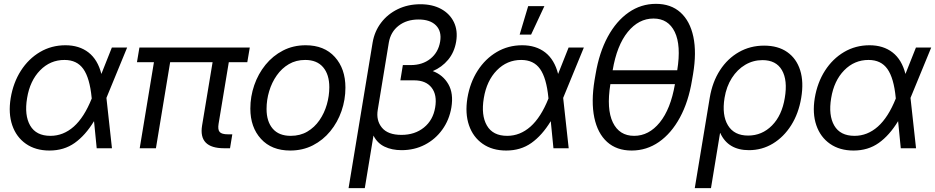

<svg xmlns="http://www.w3.org/2000/svg" viewBox="-20 -759 4788 983"><path d="M233.4 11.7Q162.1 11.7 112.8 -22.7Q63.5 -57.1 42.7 -117.7Q22 -178.2 34.7 -256.8Q47.9 -335.9 86.9 -397Q126 -458 184.8 -492.7Q243.7 -527.3 314.9 -527.3Q385.7 -527.3 433.1 -490.5Q480.5 -453.6 499 -380.4L552.7 -515.6H630.9L524.9 -257.8L553.2 0H475.1L461.4 -138.7Q417 -65.9 362.3 -27.1Q307.6 11.7 233.4 11.7ZM449.7 -254.9 449.2 -259.3Q439.5 -359.4 406.7 -405.8Q374 -452.1 310.1 -452.1Q237.3 -452.1 185.3 -398.9Q133.3 -345.7 118.7 -256.8Q104 -168.9 134.5 -116.2Q165 -63.5 238.3 -63.5Q304.2 -63.5 357.7 -110.8Q411.1 -158.2 449.7 -254.9Z M1127.4 0Q995.6 0 1014.6 -116.2L1068.4 -440.4H851.1L778.3 0H695.3L768.1 -440.4H681.2L693.8 -515.6H1258.8L1246.1 -440.4H1151.4L1099.1 -125Q1094.2 -95.2 1104.7 -83.3Q1115.2 -71.3 1147 -71.3H1169.4L1157.7 0Z M1465.8 11.7Q1370.6 11.7 1316.2 -47.9Q1261.7 -107.4 1261.7 -203.1Q1261.7 -264.6 1281.7 -322.8Q1301.8 -380.9 1339.1 -427Q1376.5 -473.1 1428.7 -500.2Q1481 -527.3 1544.9 -527.3Q1640.1 -527.3 1694.3 -467.3Q1748.5 -407.2 1748.5 -310.5Q1748.5 -248.5 1728.5 -190.7Q1708.5 -132.8 1671.1 -87.2Q1633.8 -41.5 1581.8 -14.9Q1529.8 11.7 1465.8 11.7ZM1468.3 -63.5Q1516.6 -63.5 1553.5 -85.2Q1590.3 -106.9 1615.5 -143.3Q1640.6 -179.7 1653.3 -223.9Q1666 -268.1 1666 -312.5Q1666 -377.4 1634.3 -414.8Q1602.5 -452.1 1542.5 -452.1Q1495.6 -452.1 1459 -430.7Q1422.4 -409.2 1397 -373Q1371.6 -336.9 1358.2 -292.2Q1344.7 -247.6 1344.7 -201.2Q1344.7 -137.2 1376.2 -100.3Q1407.7 -63.5 1468.3 -63.5Z M1764.6 204.1 1887.7 -541Q1897.5 -598.6 1931.2 -642.8Q1964.8 -687 2016.8 -712.2Q2068.8 -737.3 2132.3 -737.3Q2194.3 -737.3 2238.8 -712.9Q2283.2 -688.5 2304 -645.3Q2324.7 -602.1 2315.4 -545.9Q2306.2 -491.2 2274.2 -452.9Q2242.2 -414.6 2195.8 -395Q2248 -375.5 2275.4 -328.1Q2302.7 -280.8 2291 -209Q2280.3 -145 2244.6 -95.5Q2209 -45.9 2155.3 -18.1Q2101.6 9.8 2036.1 9.8Q1986.3 9.8 1949 -8.1Q1911.6 -25.9 1892.1 -64.9L1847.7 204.1ZM2035.2 -68.4Q2104 -68.4 2150.6 -106.2Q2197.3 -144 2208 -209Q2218.8 -272.9 2189.7 -310.3Q2160.6 -347.7 2100.1 -347.7H2029.8L2042.5 -425.8H2082.5Q2143.1 -425.8 2183.6 -458.3Q2224.1 -490.7 2233.4 -545.9Q2242.2 -598.1 2212.4 -628.7Q2182.6 -659.2 2123 -659.2Q2062 -659.2 2021 -627.4Q1980 -595.7 1970.7 -541L1914.1 -197.3Q1904.8 -142.6 1935.3 -105.5Q1965.8 -68.4 2035.2 -68.4Z M2571.8 11.7Q2500.5 11.7 2451.2 -22.7Q2401.9 -57.1 2381.1 -117.7Q2360.4 -178.2 2373 -256.8Q2386.2 -335.9 2425.3 -397Q2464.4 -458 2523.2 -492.7Q2582 -527.3 2653.3 -527.3Q2724.1 -527.3 2771.5 -490.5Q2818.8 -453.6 2837.4 -380.4L2891.1 -515.6H2969.2L2863.3 -257.8L2891.6 0H2813.5L2799.8 -138.7Q2755.4 -65.9 2700.7 -27.1Q2646 11.7 2571.8 11.7ZM2788.1 -254.9 2787.6 -259.3Q2777.8 -359.4 2745.1 -405.8Q2712.4 -452.1 2648.4 -452.1Q2575.7 -452.1 2523.7 -398.9Q2471.7 -345.7 2457 -256.8Q2442.4 -168.9 2472.9 -116.2Q2503.4 -63.5 2576.7 -63.5Q2642.6 -63.5 2696 -110.8Q2749.5 -158.2 2788.1 -254.9ZM2640.6 -582 2684.1 -727.5H2767.1L2699.2 -582Z M3213.9 11.7Q3137.2 11.7 3088.4 -32.2Q3039.6 -76.2 3022.7 -157Q3005.9 -237.8 3023.9 -348.1L3029.3 -379.4Q3047.9 -490.2 3091.6 -570.8Q3135.3 -651.4 3198.5 -695.3Q3261.7 -739.3 3338.4 -739.3Q3415 -739.3 3463.9 -695.3Q3512.7 -651.4 3529.8 -570.8Q3546.9 -490.2 3528.3 -379.4L3522.9 -348.1Q3504.9 -237.8 3460.9 -157Q3417 -76.2 3353.8 -32.2Q3290.5 11.7 3213.9 11.7ZM3226.6 -63.5Q3302.2 -63.5 3357.9 -132.1Q3413.6 -200.7 3435.5 -328.1H3105Q3084.5 -200.7 3117.7 -132.1Q3150.9 -63.5 3226.6 -63.5ZM3116.7 -399.4H3447.3Q3467.8 -526.9 3434.6 -595.5Q3401.4 -664.1 3325.7 -664.1Q3250 -664.1 3194.1 -595.5Q3138.2 -526.9 3116.7 -399.4Z M3537.1 204.1 3613.8 -258.8Q3627.4 -339.8 3666.3 -399.7Q3705.1 -459.5 3763.2 -492.4Q3821.3 -525.4 3892.1 -525.4Q3963.4 -525.4 4010.5 -492.4Q4057.6 -459.5 4076.7 -399.4Q4095.7 -339.4 4082 -257.8Q4068.8 -178.2 4030.8 -117.9Q3992.7 -57.6 3937 -23.9Q3881.3 9.8 3814.5 9.8Q3707.5 9.8 3667.5 -78.1H3666.5L3620.1 204.1ZM3810.1 -64.9Q3881.3 -64.9 3932.4 -116.5Q3983.4 -168 3998 -257.8Q4013.2 -348.1 3983.4 -399.7Q3953.6 -451.2 3883.8 -451.2Q3835.9 -451.2 3795.4 -427.2Q3754.9 -403.3 3727.1 -359.9Q3699.2 -316.4 3689.5 -257.8Q3675.3 -169.4 3707 -117.2Q3738.8 -64.9 3810.1 -64.9Z M4350.1 11.7Q4278.8 11.7 4229.5 -22.7Q4180.2 -57.1 4159.4 -117.7Q4138.7 -178.2 4151.4 -256.8Q4164.6 -335.9 4203.6 -397Q4242.7 -458 4301.5 -492.7Q4360.4 -527.3 4431.6 -527.3Q4502.4 -527.3 4549.8 -490.5Q4597.2 -453.6 4615.7 -380.4L4669.4 -515.6H4747.6L4641.6 -257.8L4669.9 0H4591.8L4578.1 -138.7Q4533.7 -65.9 4479 -27.1Q4424.3 11.7 4350.1 11.7ZM4566.4 -254.9 4565.9 -259.3Q4556.2 -359.4 4523.4 -405.8Q4490.7 -452.1 4426.8 -452.1Q4354 -452.1 4302 -398.9Q4250 -345.7 4235.4 -256.8Q4220.7 -168.9 4251.2 -116.2Q4281.7 -63.5 4355 -63.5Q4420.9 -63.5 4474.4 -110.8Q4527.8 -158.2 4566.4 -254.9Z"/></svg>

Font: Inter Display
Style: Italic
Weight: 400
Italic angle: -9.39999°
Designer: Rasmus Andersson
Foundry: rsms
Version: Version 4.000;git-a52131595